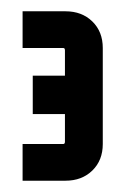

<svg xmlns="http://www.w3.org/2000/svg" viewBox="-20 -620 222 340"><path d="M20 -300V-365H92Q95 -365 95 -369V-418H38V-486H95V-531Q95 -535 92 -535H20V-600H96Q125 -600 143.5 -582Q162 -564 162 -535V-365Q162 -336 143.5 -318Q125 -300 96 -300Z"/></svg>

Font: Karantina
Style: Regular
Weight: 400
Designer: Rony Koch
Foundry: Rony Koch
Version: Version 1.000; ttfautohint (v1.8.3)